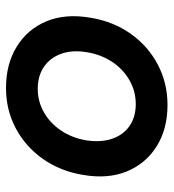

<svg xmlns="http://www.w3.org/2000/svg" viewBox="10 -562 564 623"><g transform="rotate(90 291.5 -250.0)"><path d="M265 12Q187 12 130.5 -23Q74 -58 48.5 -119.5Q23 -181 37 -262Q49 -336 89 -392.5Q129 -449 189 -480.5Q249 -512 320 -512Q398 -512 454 -477Q510 -442 535.5 -380.5Q561 -319 547 -238Q535 -164 495 -107.5Q455 -51 395.5 -19.5Q336 12 265 12ZM267 -91Q309 -91 344 -111Q379 -131 403 -166.5Q427 -202 435 -249Q442 -297 429.5 -333Q417 -369 388 -389Q359 -409 317 -409Q276 -409 240.5 -389Q205 -369 181 -333.5Q157 -298 149 -251Q141 -203 154 -167Q167 -131 196.5 -111Q226 -91 267 -91Z"/></g></svg>

Font: Figtree SemiBold
Style: Italic
Weight: 600
Italic angle: -9.5°
Foundry: Erik Kennedy
Version: Version 2.001;gftools[0.9.30]